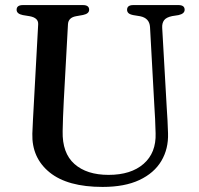

<svg xmlns="http://www.w3.org/2000/svg" viewBox="-20 -720 786 757"><path d="M589 -294.5 571.5 -613Q569.5 -648.5 532.5 -656L505 -660.5Q491 -663.5 486 -668.8Q481 -674 481 -681.5Q481 -700 505.5 -700H683.5Q708 -700 708 -681.5Q708 -666 684 -660.5L658.5 -656.5Q635 -651.5 626.8 -640Q618.5 -628.5 619.5 -610.5L637.5 -293.5Q639.5 -268.5 640.5 -244.5Q641.5 -220.5 642.5 -194.5Q644.5 -133 616 -85.2Q587.5 -37.5 529.5 -10.2Q471.5 17 384.5 17Q246.5 17 175.8 -40.2Q105 -97.5 107.5 -193Q108 -213 110 -248.2Q112 -283.5 114 -321.5L130.5 -624Q132 -649.5 97.5 -656L70 -660.5Q45.5 -665.5 45.5 -681.5Q45.5 -700 70.5 -700H307Q331.5 -700 331.5 -681.5Q331.5 -666 307.5 -661L279.5 -656Q249.5 -650.5 248 -624.5L231.5 -323.5Q229.5 -287 228.5 -257.5Q227.5 -228 227 -203Q225 -116.5 273.5 -73.5Q322 -30.5 408 -30.5Q496.5 -30.5 546.2 -74Q596 -117.5 593.5 -194.5Q592.5 -228.5 591.5 -251.5Q590.5 -274.5 589 -294.5Z"/></svg>

Font: Fraunces 9pt
Style: Regular
Weight: 400
Version: Version 1.000;[b76b70a41]